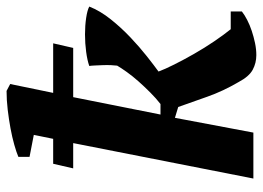

<svg xmlns="http://www.w3.org/2000/svg" viewBox="-128 -664 801 585"><g transform="rotate(-90 272.5 -371.5)"><path d="M66 -610H142L154 -669L87 -682V-716Q101 -722 124 -728.5Q147 -735 174 -740Q201 -745 230.5 -748.5Q260 -752 288 -752L309 -741L282 -610H433L419 -549H269L216 -283H248Q265 -296 283 -314Q301 -332 317 -350Q333 -368 345.5 -385.5Q358 -403 365 -415Q366 -422 366.5 -434Q367 -446 366.5 -458.5Q366 -471 365.5 -482.5Q365 -494 364 -500Q381 -506 407 -509.5Q433 -513 460 -513Q487 -513 510.5 -509.5Q534 -506 545 -500Q532 -467 506.5 -435Q481 -403 451.5 -375Q422 -347 393.5 -324.5Q365 -302 347 -289Q354 -270 368.5 -241Q383 -212 401 -180.5Q419 -149 439 -119.5Q459 -90 476 -69H530V-35Q520 -27 504.5 -19Q489 -11 471 -5Q453 1 434 5Q415 9 397 9Q373 9 352.5 -2Q332 -13 315 -45Q287 -93 270.5 -140Q254 -187 239 -229L206 -239L161 0H21L129 -549H52Z"/></g></svg>

Font: PT Serif
Style: Bold Italic
Weight: 700
Italic angle: -12°
Designer: A.Korolkova, O.Umpeleva, V.Yefimov
Foundry: ParaType Ltd
Version: Version 1.000W OFL